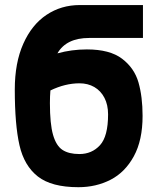

<svg xmlns="http://www.w3.org/2000/svg" viewBox="-20 -746 640 779"><path d="M40 -383Q40 -491 74.5 -568.5Q109 -646 168.8 -685.8Q228.5 -725.5 303.5 -725.5H560V-592H342Q249 -592 213 -529.5Q270.5 -545.5 332.5 -545.5Q425.5 -545.5 475.2 -507.8Q525 -470 541.8 -411.8Q558.5 -353.5 558.5 -275.5Q558.5 -177 523 -112Q487.5 -47 428.8 -16.8Q370 13.5 298 13.5Q189 13.5 133.5 -30Q78 -73.5 59 -156.8Q40 -240 40 -383ZM418.5 -282Q418.5 -320.5 403.8 -349Q389 -377.5 362.8 -392.8Q336.5 -408 302.5 -408Q244.5 -408 184.5 -379Q182.5 -355 182.5 -327.5Q182.5 -243.5 195.2 -199Q208 -154.5 233.5 -137.8Q259 -121 302 -121Q353 -121 385.8 -157Q418.5 -193 418.5 -282Z"/></svg>

Font: JuliaMono Black
Style: Regular
Weight: 900
Monospace: yes
Designer: cormullion
Foundry: corm
Version: Version 0.054; ttfautohint (v1.8.4)